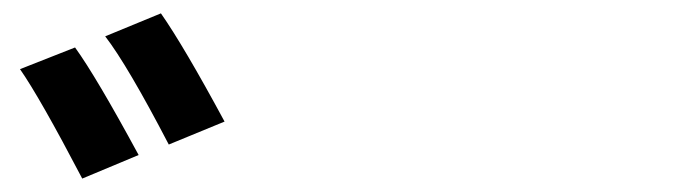

<svg xmlns="http://www.w3.org/2000/svg" viewBox="-20 -851 1017 286"><path d="M91.8 -780.3Q123 -737.3 186.5 -620.1L102.5 -585Q39.1 -706.1 9.8 -748ZM136.7 -796.9 219.7 -831.1Q253.9 -782.2 314.5 -669.9L231.4 -635.7Q169.9 -753.9 136.7 -796.9Z"/></svg>

Font: Min Sans Bold
Style: Regular
Weight: 700
Designer: Jinseong-Kim, NotoSansCJK, Nunito
Foundry: Jinseong-Kim
Version: Version 1.400;Glyphs 3.1.2 (3151)